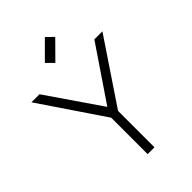

<svg xmlns="http://www.w3.org/2000/svg" viewBox="-280 -1099 1215 1215"><g transform="rotate(-45 327.0 -492.0)"><path d="M298 0V-326L10 -752H82L329 -392L573 -752H645L359 -326V0ZM293 -821 246 -868 362 -984 409 -938Z"/></g></svg>

Font: Milkman
Style: Regular
Weight: 300
Designer: Giulia Boggio / Martin Desinde
Version: Version 1.000